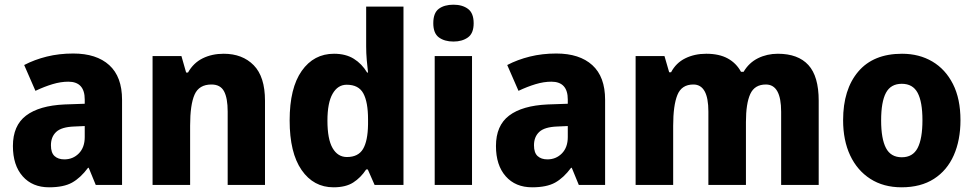

<svg xmlns="http://www.w3.org/2000/svg" viewBox="-20 -788 4152 818"><path d="M292 -560Q391 -560 445.5 -510.5Q500 -461 500 -363V0H388L358 -73H355Q323 -30 287 -10Q251 10 189 10Q118 10 76.5 -37Q35 -84 35 -166Q35 -253 91 -295.5Q147 -338 255 -343L341 -346V-364Q341 -440 271 -440Q239 -440 204 -429.5Q169 -419 131 -401L83 -511Q127 -534 179.5 -547Q232 -560 292 -560ZM296 -249Q242 -247 219.5 -226Q197 -205 197 -169Q197 -137 212.5 -123Q228 -109 254 -109Q291 -109 316 -134.5Q341 -160 341 -204V-251Z M933 -559Q1013 -559 1061 -510Q1109 -461 1109 -359V0H950V-313Q950 -370 934.5 -399Q919 -428 881 -428Q828 -428 809 -385Q790 -342 790 -253V0H630V-549H753L773 -479H781Q804 -520 843.5 -539.5Q883 -559 933 -559Z M1401 10Q1316 10 1265 -63.5Q1214 -137 1214 -275Q1214 -413 1265.5 -486Q1317 -559 1403 -559Q1453 -559 1487.5 -537.5Q1522 -516 1544 -479H1548Q1545 -503 1542.5 -532.5Q1540 -562 1540 -590V-760H1699V0H1576L1547 -66H1540Q1517 -31 1485 -10.5Q1453 10 1401 10ZM1458 -119Q1506 -119 1526.5 -153Q1547 -187 1548 -258V-280Q1548 -353 1528 -390Q1508 -427 1457 -427Q1419 -427 1397 -388.5Q1375 -350 1375 -274Q1375 -195 1397 -157Q1419 -119 1458 -119Z M1912 -768Q1950 -768 1974 -750Q1998 -732 1998 -689Q1998 -646 1973.5 -628.5Q1949 -611 1912 -611Q1874 -611 1850 -628.5Q1826 -646 1826 -689Q1826 -733 1849.5 -750.5Q1873 -768 1912 -768ZM1991 -549V0H1832V-549Z M2350 -560Q2449 -560 2503.5 -510.5Q2558 -461 2558 -363V0H2446L2416 -73H2413Q2381 -30 2345 -10Q2309 10 2247 10Q2176 10 2134.5 -37Q2093 -84 2093 -166Q2093 -253 2149 -295.5Q2205 -338 2313 -343L2399 -346V-364Q2399 -440 2329 -440Q2297 -440 2262 -429.5Q2227 -419 2189 -401L2141 -511Q2185 -534 2237.5 -547Q2290 -560 2350 -560ZM2354 -249Q2300 -247 2277.5 -226Q2255 -205 2255 -169Q2255 -137 2270.5 -123Q2286 -109 2312 -109Q2349 -109 2374 -134.5Q2399 -160 2399 -204V-251Z M3294 -559Q3380 -559 3424 -511Q3468 -463 3468 -359V0H3308V-312Q3308 -428 3243 -428Q3195 -428 3176.5 -387.5Q3158 -347 3158 -268V0H2998V-313Q2998 -428 2934 -428Q2884 -428 2866 -383.5Q2848 -339 2848 -252V0H2688V-549H2811L2831 -480H2839Q2860 -520 2899.5 -539.5Q2939 -559 2989 -559Q3044 -559 3080.5 -539Q3117 -519 3137 -482H3148Q3171 -521 3209.5 -540Q3248 -559 3294 -559Z M4072 -276Q4072 -191 4043.5 -126.5Q4015 -62 3959 -26Q3903 10 3821 10Q3744 10 3688 -26Q3632 -62 3602 -126Q3572 -190 3572 -276Q3572 -407 3636.5 -483Q3701 -559 3823 -559Q3896 -559 3952 -526Q4008 -493 4040 -430Q4072 -367 4072 -276ZM3734 -275Q3734 -197 3754.5 -157.5Q3775 -118 3822 -118Q3869 -118 3889.5 -157.5Q3910 -197 3910 -276Q3910 -354 3889.5 -392.5Q3869 -431 3822 -431Q3775 -431 3754.5 -392.5Q3734 -354 3734 -275Z"/></svg>

Font: Noto Sans Kannada SemiCondensed ExtraBold
Style: Regular
Weight: 800
Width: 4
Designer: Jelle Bosma - Monotype Design Team
Foundry: Monotype Imaging Inc.
Version: Version 2.005; ttfautohint (v1.8.4.7-5d5b)